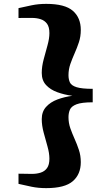

<svg xmlns="http://www.w3.org/2000/svg" viewBox="-20 -830 574 991"><path d="M218.5 141Q178 141 143.8 134Q109.5 127 75.5 119V66.5Q86 66.5 98.2 66.8Q110.5 67 123 67.2Q135.5 67.5 145.5 67.5Q169.5 67.5 190 61Q210.5 54.5 222.8 37.5Q235 20.5 235 -11Q235 -39 225.2 -73.8Q215.5 -108.5 205.5 -145.2Q195.5 -182 195.5 -215Q195.5 -253.5 217.8 -278.2Q240 -303 276 -316.5Q312 -330 353.5 -335.5Q312 -341 276 -354Q240 -367 217.8 -391Q195.5 -415 195.5 -453.5Q195.5 -487 205.5 -524Q215.5 -561 225.2 -596.2Q235 -631.5 235 -659Q235 -691 222.5 -707.8Q210 -724.5 189.5 -731Q169 -737.5 145 -737.5Q135 -737.5 122.8 -737.5Q110.5 -737.5 98.2 -737.5Q86 -737.5 75.5 -737V-788Q109 -795.5 143.8 -802.8Q178.5 -810 219 -810Q315 -810 356 -774.2Q397 -738.5 397 -675.5Q397 -641 387.2 -611.8Q377.5 -582.5 365.2 -555Q353 -527.5 343.2 -499.8Q333.5 -472 333.5 -442Q333.5 -420 341 -404.2Q348.5 -388.5 375.2 -380Q402 -371.5 458.5 -371.5V-302Q402 -302 375.2 -291.8Q348.5 -281.5 341 -264.2Q333.5 -247 333.5 -225Q333.5 -195 343.2 -167.5Q353 -140 365.2 -112.8Q377.5 -85.5 387.2 -56.2Q397 -27 397 7Q397 69.5 355.8 105.2Q314.5 141 218.5 141Z"/></svg>

Font: Merriweather 48pt Black
Style: Regular
Weight: 900
Version: Version 2.100